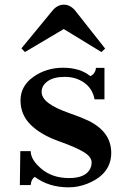

<svg xmlns="http://www.w3.org/2000/svg" viewBox="-20 -801 540 831"><path d="M130.4 -35.6Q114.7 -24.9 112.8 0H65.9L67.9 -147H112.8Q112.8 -109.4 159.9 -69.8Q207 -30.3 279.3 -30.3Q351.6 -30.3 371.1 -72.3Q376.5 -84.5 376.5 -97.7Q376.5 -122.1 343 -142.6Q309.6 -163.1 233.2 -190.4Q156.7 -217.8 112.8 -261Q68.8 -304.2 68.8 -366.5Q68.8 -428.7 124.5 -468.3Q180.2 -507.8 253.2 -507.8Q326.2 -507.8 370.6 -471.7Q384.3 -476.1 392.1 -493.2Q395 -499 395 -507.3H432.1V-371.1H389.2Q380.9 -417 345 -442.6Q309.1 -468.3 260.7 -468.3Q212.4 -468.3 186.3 -449.5Q160.2 -430.7 160.2 -403.8Q160.2 -377 190.2 -354.7Q220.2 -332.5 275.1 -313.2Q330.1 -293.9 361.3 -279.3Q461.4 -231 461.4 -139.4Q461.4 -47.9 358.9 -6.3Q318.8 9.8 277.3 9.8Q190.9 9.8 130.4 -35.6ZM72.8 -591.8 202.6 -749.5Q225.6 -780.8 256.8 -780.8Q288.1 -780.8 312.5 -746.1L435.1 -590.8L418.9 -575.7L255.9 -675.3L87.9 -575.7Z"/></svg>

Font: Cantata One
Style: Regular
Weight: 400
Designer: Joana Maria Correia da Silva
Foundry: Joana Maria Correia da Silva
Version: Version 1.002